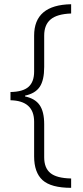

<svg xmlns="http://www.w3.org/2000/svg" viewBox="-20 -734 393 912"><path d="M189.9 -564.9V-416Q189.9 -353 168.7 -321.5Q147.5 -290 99.1 -279.8V-275.9Q146.5 -266.1 168.2 -234.9Q189.9 -203.6 189.9 -144V13.2Q189.9 64 219.5 88.1Q249 112.3 317.9 113.8V158.2Q222.7 158.2 182.1 121.6Q142.1 85 142.1 8.8V-155.8Q142.1 -255.4 29.8 -257.8V-296.9Q88.9 -297.9 115.5 -321.5Q142.1 -345.2 142.1 -394V-564.9Q142.1 -710.9 317.9 -713.9V-669.9Q251 -667.5 220.5 -641.8Q189.9 -616.2 189.9 -564.9Z"/></svg>

Font: Open Sans Hebrew Light
Style: Regular
Weight: 300
Foundry: Ascender Corporation, Yanek Iontef
Version: Version 2.001;PS 002.001;hotconv 1.0.70;makeotf.lib2.5.58329